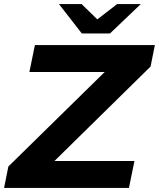

<svg xmlns="http://www.w3.org/2000/svg" viewBox="-37 -921 779 941"><path d="M-17 0 4 -105 476 -568H107L134 -700H722L701 -595L230 -132H622L595 0ZM364 -757 252 -901H363L440 -826L537 -901H653L502 -757Z"/></svg>

Font: Montserrat
Style: Bold Italic
Weight: 700
Italic angle: -11.3°
Designer: Julieta Ulanovsky
Foundry: Julieta Ulanovsky
Version: Version 9.000; ttfautohint (v1.8.4.7-5d5b)